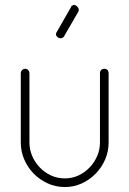

<svg xmlns="http://www.w3.org/2000/svg" viewBox="-20 -750 523 776"><path d="M242 6Q205 6 172.5 -9Q140 -24 116 -48.5Q92 -73 78 -105.5Q64 -138 64 -174V-454Q64 -461 69 -466.5Q74 -472 82 -472Q89 -472 94 -466.5Q99 -461 99 -454V-174Q99 -146 110 -120Q121 -94 140.5 -73.5Q160 -53 186 -41Q212 -29 242 -29Q272 -29 297.5 -41Q323 -53 342.5 -73.5Q362 -94 373 -120Q384 -146 384 -174V-455Q384 -462 389 -467Q394 -472 402 -472Q410 -472 414.5 -467Q419 -462 419 -455V-174Q419 -138 405 -105.5Q391 -73 366.5 -48Q342 -23 310 -8.5Q278 6 242 6ZM240 -605Q239 -601 234 -598Q227 -594 220 -596Q213 -598 208 -605Q204 -613 209 -620L268 -723Q268 -727 272 -727Q278 -732 284.5 -729Q291 -726 295 -720Q302 -710 295 -700Z"/></svg>

Font: AkaAcidDosis
Style: ExtraLight
Weight: 250
Designer: Edgar Tolentino, Pablo Impallari, Igino Marini, Aka-Acid
Foundry: Edgar Tolentino, Pablo Impallari, Igino Marini, Aka-Acid
Version: Version 1.007